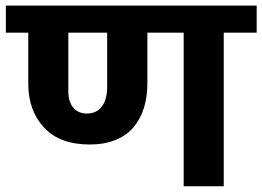

<svg xmlns="http://www.w3.org/2000/svg" viewBox="-35 -649 914 669"><path d="M605 0V-535.2H478.5V-358.9Q478.5 -311.5 466.6 -273.2Q454.6 -234.9 430.7 -206.1Q406.7 -177.2 367.7 -161.4Q328.6 -145.5 277.3 -145.5Q173.8 -145.5 118.7 -204.3Q63.5 -263.2 63.5 -357.9V-535.2H-14.6V-629.4H859.4V-535.2H744.6V0ZM268.1 -253.4Q300.8 -253.4 319.6 -277.6Q338.4 -301.8 338.4 -347.2V-535.2H203.1V-331.1Q203.1 -293.9 220.5 -273.7Q237.8 -253.4 268.1 -253.4Z"/></svg>

Font: Khula Bold
Style: Regular
Weight: 700
Designer: Erin McLaughlin, Steve Matteson
Version: Version 1.000;PS 1.0;hotconv 1.0.72;makeotf.lib2.5.5900